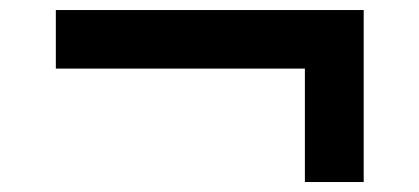

<svg xmlns="http://www.w3.org/2000/svg" viewBox="-20 -493 832 381"><path d="M90.8 -473.1H701.7V-131.8H585V-356.9H90.8Z"/></svg>

Font: Black Ops One
Style: Regular
Weight: 400
Designer: James Grieshaber
Foundry: James Grieshaber
Version: Version 1.002